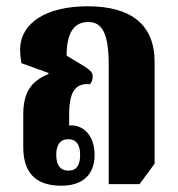

<svg xmlns="http://www.w3.org/2000/svg" viewBox="-20 -580 566 611"><path d="M175 11C245 11 281 -26 281 -87C281 -148 246 -181 207 -181C205 -181 202 -181 200 -180V-213C200 -279 214 -317 266 -312C272 -318 275 -327 275 -336C275 -350 267 -357 245 -371L192 -403C192 -475 215 -510 261 -510C307 -510 326 -470 326 -372V6H424L472 -59V-383C472 -500 399 -560 259 -560C127 -560 44 -507 44 -421C44 -411 45 -398 48 -379L134 -348V-344C78 -322 54 -284 54 -216V-112C54 -32 92 11 175 11ZM198 -37C171 -37 159 -56 159 -87C159 -119 171 -137 198 -137C223 -137 235 -119 235 -87C235 -55 224 -37 198 -37Z"/></svg>

Font: Noto Serif Thai ExtraCondensed ExtraBold
Style: Regular
Weight: 800
Width: 2
Designer: Monotype Design Team
Foundry: Monotype Imaging Inc.
Version: Version 2.002